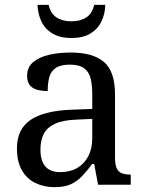

<svg xmlns="http://www.w3.org/2000/svg" viewBox="-20 -763 603 793"><path d="M205 10Q161 10 125.5 -7.5Q90 -25 70 -60.5Q50 -96 50 -150Q50 -230 106.5 -268Q163 -306 278 -310L361 -313V-373Q361 -409 355 -436.5Q349 -464 329 -480Q309 -496 268 -496Q230 -496 210 -482Q190 -468 183.5 -443.5Q177 -419 177 -387Q135 -387 113.5 -401.5Q92 -416 92 -450Q92 -485 116.5 -506Q141 -527 182 -536.5Q223 -546 272 -546Q364 -546 409.5 -507Q455 -468 455 -373V-114Q455 -86 461 -70.5Q467 -55 481 -48.5Q495 -42 517 -42H520V0H385L369 -86H361Q340 -58 320 -36.5Q300 -15 273.5 -2.5Q247 10 205 10ZM228 -52Q269 -52 298.5 -69Q328 -86 344.5 -117.5Q361 -149 361 -191V-272L297 -269Q240 -267 207.5 -252Q175 -237 161 -210.5Q147 -184 147 -145Q147 -114 156 -93.5Q165 -73 183 -62.5Q201 -52 228 -52ZM275 -606Q228 -606 197 -624.5Q166 -643 151 -674.5Q136 -706 135 -743H181Q189 -707 213.5 -691Q238 -675 275 -675Q312 -675 336.5 -691Q361 -707 369 -743H415Q414 -706 399 -674.5Q384 -643 353.5 -624.5Q323 -606 275 -606Z"/></svg>

Font: Noto Serif Tamil
Style: Regular
Weight: 400
Designer: Indian Type Foundry, Tom Grace, and the Monotype Design Team
Foundry: Monotype Imaging Inc.
Version: Version 2.003